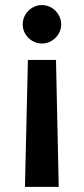

<svg xmlns="http://www.w3.org/2000/svg" viewBox="-20 -556 330 755"><path d="M78.1 178.7 89.8 -320.3H200.2L210.9 178.7ZM220.7 -460Q220.7 -439.9 210.2 -422.6Q199.7 -405.3 182.4 -395Q165 -384.8 145.5 -384.8Q125 -384.8 107.4 -395Q89.8 -405.3 79.6 -422.6Q69.3 -439.9 69.3 -460Q69.3 -480.5 79.6 -498Q89.8 -515.6 107.4 -525.9Q125 -536.1 145.5 -536.1Q165 -536.1 182.4 -525.9Q199.7 -515.6 210.2 -498Q220.7 -480.5 220.7 -460Z"/></svg>

Font: Pretendard GOV SemiBold
Style: Regular
Weight: 600
Designer: Base glyphs from Inter by Rasmus Andersson; Hangeul glyphs from Noto Sans CJK(Source Han Sans) by Jang Soo-young and Kan
Foundry: Kil Hyung-jin
Version: Version 1.309